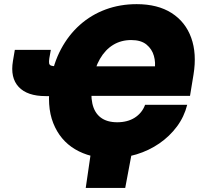

<svg xmlns="http://www.w3.org/2000/svg" viewBox="-20 -759 970 935"><path d="M517.6 11.2Q418.9 11.2 345.7 -32.2Q272.5 -75.7 239.3 -159.4Q206.1 -243.2 226.1 -364.3Q240.2 -450.7 277.1 -519.8Q314 -588.9 369.1 -637.9Q424.3 -687 494.4 -712.9Q564.5 -738.8 645.5 -738.8Q748 -738.8 815.7 -695.6Q883.3 -652.3 911.1 -575.2Q939 -498 922.4 -396L905.3 -292H338.4L361.8 -436H772.9L732.9 -419.9Q738.8 -453.6 729.5 -486.8Q720.2 -520 693.4 -542Q666.5 -564 619.1 -564Q569.8 -564 531.2 -540.5Q492.7 -517.1 466.8 -472.4Q440.9 -427.7 430.2 -363.8Q419.9 -299.8 429.7 -255.1Q439.5 -210.4 470 -187Q500.5 -163.6 551.3 -163.6Q575.7 -163.6 597.2 -169.2Q618.7 -174.8 636 -185.8Q653.3 -196.8 666.3 -212.6Q679.2 -228.5 686.5 -248.5H891.6Q877 -190.4 841.6 -142.8Q806.2 -95.2 755.9 -60.5Q705.6 -25.9 644.8 -7.3Q584 11.2 517.6 11.2ZM52.2 -516.1H227.5L220.2 -475.1Q217.8 -459.5 219.2 -450.9Q220.7 -442.4 228.8 -439.5Q236.8 -436.5 252 -436.5H294.4L270.5 -291H202.1Q112.8 -291 71 -335.7Q29.3 -380.4 43 -461.9ZM397.5 156.2 424.8 -31.2H625L589.8 156.2Z"/></svg>

Font: Inter 28pt Black
Style: Italic
Weight: 900
Italic angle: -9.3988°
Designer: Rasmus Andersson
Foundry: rsms
Version: Version 4.001;git-66647c0bb